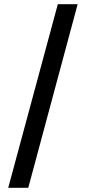

<svg xmlns="http://www.w3.org/2000/svg" viewBox="-20 -831 408 910"><path d="M19 59 254 -811H348L114 59Z"/></svg>

Font: Sinter Medium
Style: Regular
Weight: 500
Foundry: Adobe & rsms
Version: Version 1.000